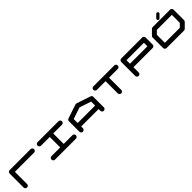

<svg xmlns="http://www.w3.org/2000/svg" viewBox="643 -3218 5517 5517"><g transform="rotate(-45 3401.5 -459.5)"><path d="M141.6 -708.5H992.2Q1021.5 -708.5 1042.2 -687.7Q1063 -667 1063 -637.7Q1063 -630.4 1061.5 -623.5Q1056.2 -598.6 1036.9 -582.8Q1017.6 -566.9 992.2 -566.9H212.4V-70.8Q212.4 -41.5 191.7 -20.8Q170.9 0 141.6 0Q105 0 83 -31.2Q70.8 -48.8 70.8 -70.8V-637.7Q70.8 -667 91.6 -687.7Q112.3 -708.5 141.6 -708.5Z M2126 -142.1Q2155.3 -142.1 2176 -121.3Q2196.8 -100.6 2196.8 -71.3Q2196.8 -42 2176 -21Q2155.3 0 2126 0H1275.4Q1246.1 0 1225.3 -21Q1204.6 -42 1204.6 -71.3Q1204.6 -100.6 1225.3 -121.3Q1246.1 -142.1 1275.4 -142.1H1629.9V-567.4H1275.4Q1246.1 -567.4 1225.3 -588.1Q1204.6 -608.9 1204.6 -638.2Q1204.6 -667.5 1225.3 -688.2Q1246.1 -709 1275.4 -709H2126Q2155.3 -709 2176 -688.2Q2196.8 -667.5 2196.8 -638.2Q2196.8 -608.9 2176 -588.1Q2155.3 -567.4 2126 -567.4H1771.5V-142.1Z M3189 -283.2V-444.8L2834.5 -563L2480.5 -444.8V-283.2ZM3330.6 -70.8Q3330.6 -41.5 3309.8 -20.8Q3289.1 0 3259.8 0Q3230.5 0 3209.7 -20.8Q3189 -41.5 3189 -70.8V-141.6H2480.5V-70.8Q2480.5 -41.5 2459.5 -20.8Q2438.5 0 2409.2 0Q2379.9 0 2359.1 -20.8Q2338.4 -41.5 2338.4 -70.8V-496.1Q2338.4 -543 2386.7 -563L2387.7 -563.5H2388.2L2812 -705.1Q2822.8 -708.5 2834.5 -708.5Q2846.2 -708.5 2856.9 -705.1L3280.8 -563.5H3281.7L3282.2 -563Q3330.6 -543 3330.6 -496.1Z M4393.1 -709Q4422.4 -709 4443.4 -688.2Q4464.4 -667.5 4464.4 -638.2Q4464.4 -608.4 4443.4 -587.6Q4422.4 -566.9 4393.1 -566.9H4039.1V-70.8Q4039.1 -41.5 4018.3 -20.8Q3997.6 0 3968.3 0Q3938.5 0 3917.7 -20.8Q3897 -41.5 3897 -70.8V-566.9H3543Q3513.7 -566.9 3492.9 -587.6Q3472.2 -608.4 3472.2 -638.2Q3472.2 -667.5 3492.9 -688.2Q3513.7 -709 3543 -709Z M5456.1 -425.3V-566.9H4747.6V-425.3ZM5598.1 -354.5Q5598.1 -325.2 5577.4 -304.4Q5556.6 -283.7 5526.9 -283.7H4747.6V-70.8Q4747.6 -41.5 4726.8 -20.8Q4706.1 0 4676.8 0Q4647.5 0 4626.7 -20.8Q4606 -41.5 4606 -70.8V-638.2Q4606 -667.5 4626.7 -688.2Q4647.5 -709 4676.8 -709H5526.9Q5556.6 -709 5577.4 -688.2Q5598.1 -667.5 5598.1 -638.2Z M6590.3 -241.7V-566.9H5981.9L5881.3 -466.8V-141.6H6489.7ZM6661.1 -708.5Q6690.4 -708.5 6711.2 -687.7Q6731.9 -667 6731.9 -637.7V-212.4Q6731.9 -183.1 6710.9 -162.6L6569.3 -20.5Q6548.8 0 6519 0H5810.5Q5781.2 0 5760.5 -20.8Q5739.7 -41.5 5739.7 -70.8V-496.1Q5739.7 -525.4 5760.7 -545.9L5902.3 -688Q5922.9 -708.5 5952.1 -708.5ZM6235.8 -732.4Q6216.3 -732.4 6202.6 -746.1Q6189 -759.8 6189 -779.3Q6189 -798.8 6202.6 -812.5L6296.4 -905.8Q6310.1 -919.4 6329.1 -919.4Q6348.6 -919.4 6362.3 -905.8Q6376 -892.1 6376 -873Q6376 -853.5 6362.3 -839.8L6269 -746.1Q6255.4 -732.4 6235.8 -732.4Z"/></g></svg>

Font: Robtronika
Style: Regular
Weight: 400
Designer: GGBot
Version: 1.00